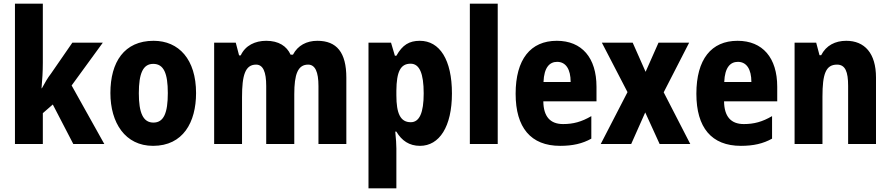

<svg xmlns="http://www.w3.org/2000/svg" viewBox="-20 -831 4824 1040"><path d="M212 -491V-811H61V-51H212V-218L266 -265L377 -51H545L368 -368L537 -600H372L256 -432C238 -409 224 -384 207 -353H205C209 -399 212 -443 212 -491Z M1042 -327C1042 -509 949 -610 812 -610C653 -610 578 -495 578 -327C578 -166 658 -41 809 -41C972 -41 1042 -169 1042 -327ZM732 -326C732 -434 755 -485 810 -485C867 -485 889 -434 889 -327C889 -219 867 -167 811 -167C755 -167 732 -220 732 -326Z M1699 -610C1641 -610 1593 -585 1567 -535H1554C1533 -581 1490 -610 1422 -610C1362 -610 1309 -585 1284 -531H1275L1257 -600H1140V-51H1291V-305C1291 -423 1308 -481 1367 -481C1405 -481 1422 -442 1422 -365V-51H1574V-321C1574 -428 1593 -481 1649 -481C1687 -481 1705 -442 1705 -365V-51H1856V-410C1856 -547 1804 -610 1699 -610Z M2254 -610C2197 -610 2160 -588 2127 -529H2119L2098 -600H1976V189H2127V-27C2127 -49 2125 -78 2121 -118H2127C2156 -69 2197 -41 2255 -41C2360 -41 2428 -145 2428 -325C2428 -507 2362 -610 2254 -610ZM2204 -486C2252 -486 2275 -434 2275 -325C2275 -220 2252 -169 2205 -169C2149 -169 2127 -216 2127 -315V-340C2128 -442 2149 -486 2204 -486Z M2676 -51V-811H2525V-51Z M2996 -610C2854 -610 2773 -510 2773 -323C2773 -140 2855 -41 3014 -41C3082 -41 3135 -53 3183 -80V-202C3130 -171 3085 -159 3030 -159C2960 -159 2924 -200 2923 -282H3211V-361C3211 -518 3132 -610 2996 -610ZM2998 -496C3045 -496 3071 -456 3071 -387H2924C2927 -466 2957 -496 2998 -496Z M3379 -332 3234 -51H3399L3475 -222L3553 -51H3719L3575 -331L3713 -600H3547L3477 -442L3407 -600H3240Z M3975 -610C3833 -610 3752 -510 3752 -323C3752 -140 3834 -41 3993 -41C4061 -41 4114 -53 4162 -80V-202C4109 -171 4064 -159 4009 -159C3939 -159 3903 -200 3902 -282H4190V-361C4190 -518 4111 -610 3975 -610ZM3977 -496C4024 -496 4050 -456 4050 -387H3903C3906 -466 3936 -496 3977 -496Z M4564 -610C4504 -610 4455 -585 4428 -532H4419L4401 -600H4284V-51H4435V-307C4435 -431 4453 -481 4514 -481C4559 -481 4574 -442 4574 -366V-51H4725V-411C4725 -543 4663 -610 4564 -610Z"/></svg>

Font: Noto Sans Tamil UI Condensed ExtraBold
Style: Regular
Weight: 800
Width: 3
Designer: Jelle Bosma - Monotype Design Team
Foundry: Monotype Imaging Inc.
Version: Version 2.004